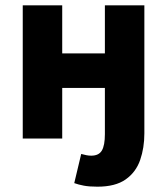

<svg xmlns="http://www.w3.org/2000/svg" viewBox="-20 -516 622 715"><path d="M342.8 179.2Q312.4 179.2 292.3 175.4Q272.1 171.6 256.5 165.9L282.4 57.3Q292.9 60.2 301.5 61.9Q310.2 63.7 319.7 63.7Q348.1 63.7 359.3 44.6Q370.6 25.5 370.6 -16.5V-188.6H211.7V0H64.7V-496.1H211.7V-317.1H370.6V-496.1H517.6V-19.3Q517.6 34.6 501.9 79.9Q486.2 125.2 447.9 152.2Q409.7 179.2 342.8 179.2Z"/></svg>

Font: Source Sans 3 Variable
Style: Regular
Weight: 200
Designer: Paul D. Hunt
Foundry: Adobe Systems Incorporated
Version: Version 3.026